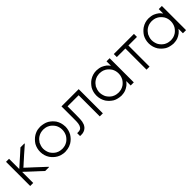

<svg xmlns="http://www.w3.org/2000/svg" viewBox="291 -1698 2896 2896"><g transform="rotate(-45 1739.0 -250.5)"><path d="M199.2 -259.8Q229.5 -231.4 259.8 -203.1Q290 -175.8 320.3 -147.5Q341.8 -127 364.3 -106.4Q385.7 -86.9 407.2 -66.4Q425.8 -48.8 444.3 -32.2Q461.9 -15.6 480.5 2Q479.5 3.9 477.5 7.8Q474.6 7.8 467.8 7.8Q464.8 7.8 462.9 7.8Q460 7.8 458 7.8Q452.1 7.8 447.3 7.8Q441.4 7.8 436.5 7.8Q431.6 7.8 425.8 7.8Q420.9 7.8 415 7.8Q411.1 7.8 406.2 7.8Q401.4 7.8 396.5 7.8Q396.5 6.8 395.5 6.8Q394.5 5.9 394.5 5.9Q364.3 -22.5 334 -50.8Q303.7 -78.1 273.4 -106.4Q252.9 -126 232.4 -144.5Q211.9 -164.1 191.4 -182.6Q178.7 -194.3 167 -206.1Q154.3 -217.8 141.6 -228.5Q141.6 -205.1 141.6 -181.6Q141.6 -158.2 141.6 -133.8Q141.6 -115.2 141.6 -95.7Q141.6 -76.2 141.6 -57.6Q141.6 -41 141.6 -25.4Q141.6 -8.8 141.6 7.8Q139.6 7.8 138.7 7.8Q136.7 7.8 134.8 7.8Q128.9 7.8 123 7.8Q117.2 7.8 111.3 7.8Q107.4 7.8 103.5 7.8Q99.6 7.8 95.7 7.8Q91.8 7.8 86.9 7.8Q82 7.8 77.1 7.8Q77.1 5.9 77.1 3.9Q77.1 2 77.1 0Q77.1 -56.6 77.1 -113.3Q77.1 -170.9 77.1 -227.5Q77.1 -266.6 77.1 -305.7Q77.1 -344.7 77.1 -383.8Q77.1 -414.1 77.1 -445.3Q77.1 -476.6 77.1 -507.8Q79.1 -507.8 81.1 -507.8Q83 -507.8 85 -507.8Q89.8 -507.8 95.7 -507.8Q101.6 -507.8 107.4 -507.8Q111.3 -507.8 115.2 -507.8Q119.1 -507.8 123 -507.8Q127.9 -507.8 132.8 -507.8Q137.7 -507.8 141.6 -507.8Q141.6 -505.9 141.6 -503.9Q141.6 -502 141.6 -500Q141.6 -474.6 141.6 -448.2Q141.6 -422.9 141.6 -396.5Q141.6 -378.9 141.6 -361.3Q141.6 -343.8 141.6 -326.2Q141.6 -317.4 141.6 -307.6Q141.6 -298.8 141.6 -290Q168 -312.5 193.4 -335.9Q218.8 -358.4 244.1 -381.8Q264.6 -399.4 284.2 -417Q303.7 -434.6 323.2 -452.1Q338.9 -466.8 354.5 -480.5Q369.1 -494.1 384.8 -507.8Q385.7 -507.8 385.7 -507.8Q386.7 -507.8 387.7 -507.8Q395.5 -507.8 403.3 -507.8Q411.1 -507.8 418.9 -507.8Q424.8 -507.8 430.7 -507.8Q435.5 -507.8 441.4 -507.8Q448.2 -507.8 454.1 -507.8Q460.9 -507.8 467.8 -507.8Q468.8 -505.9 470.7 -501Q467.8 -499 462.9 -494.1Q431.6 -466.8 401.4 -439.5Q371.1 -412.1 339.8 -385.7Q319.3 -366.2 297.9 -347.7Q277.3 -329.1 255.9 -310.5Q249 -303.7 242.2 -297.9Q235.4 -292 228.5 -285.2Q220.7 -279.3 213.9 -272.5Q207 -266.6 199.2 -259.8Z M817.4 18.6Q809.6 18.6 802.7 17.6Q794.9 17.6 788.1 17.6Q758.8 13.7 732.4 5.9Q706.1 -2.9 681.6 -16.6Q653.3 -33.2 630.9 -54.7Q608.4 -76.2 589.8 -102.5Q548.8 -166 546.9 -242.2Q546.9 -246.1 546.9 -251Q546.9 -322.3 581.1 -384.8Q599.6 -414.1 624 -438.5Q647.5 -462.9 677.7 -481.4Q732.4 -512.7 777.3 -515.6Q821.3 -518.6 817.4 -518.6Q853.5 -516.6 886.7 -508.8Q918.9 -502 951.2 -484.4Q979.5 -466.8 1002 -446.3Q1024.4 -424.8 1043.9 -398.4Q1084 -334 1085.9 -257.8Q1086.9 -252.9 1086.9 -249Q1085.9 -177.7 1051.8 -115.2Q1033.2 -85.9 1009.8 -61.5Q985.4 -37.1 956.1 -18.6Q910.2 6.8 871.1 12.7Q832 18.6 817.4 18.6ZM612.3 -250Q612.3 -246.1 613.3 -242.2Q613.3 -238.3 613.3 -234.4Q615.2 -210.9 622.1 -188.5Q627.9 -166 639.6 -145.5Q654.3 -122.1 672.9 -103.5Q691.4 -85 713.9 -71.3Q748 -52.7 777.3 -48.8Q806.6 -44.9 817.4 -44.9Q847.7 -45.9 875 -52.7Q902.3 -60.5 928.7 -77.1Q949.2 -90.8 964.8 -108.4Q981.4 -126 994.1 -146.5Q1020.5 -195.3 1020.5 -251Q1020.5 -307.6 993.2 -355.5Q978.5 -377.9 960 -396.5Q942.4 -415 918.9 -428.7Q885.7 -447.3 857.4 -451.2Q828.1 -455.1 817.4 -455.1Q786.1 -454.1 758.8 -447.3Q731.4 -439.5 705.1 -422.9Q684.6 -409.2 668 -391.6Q652.3 -374 638.7 -353.5Q629.9 -335.9 621.1 -307.6Q612.3 -279.3 612.3 -250Z M1325.2 -443.4Q1325.2 -418 1325.2 -392.6Q1325.2 -367.2 1325.2 -341.8Q1325.2 -322.3 1325.2 -303.7Q1325.2 -285.2 1325.2 -266.6Q1325.2 -218.8 1323.2 -170.9Q1322.3 -123 1304.7 -78.1Q1294.9 -56.6 1281.2 -40Q1267.6 -24.4 1247.1 -11.7Q1222.7 2 1196.3 5.9Q1179.7 7.8 1162.1 7.8Q1152.3 7.8 1141.6 6.8Q1141.6 4.9 1141.6 3.9Q1141.6 2 1141.6 0Q1141.6 -5.9 1141.6 -11.7Q1141.6 -16.6 1141.6 -22.5Q1141.6 -26.4 1141.6 -30.3Q1141.6 -34.2 1141.6 -38.1Q1141.6 -42 1141.6 -46.9Q1141.6 -50.8 1141.6 -54.7Q1143.6 -54.7 1145.5 -54.7Q1148.4 -54.7 1150.4 -54.7Q1166 -53.7 1181.6 -55.7Q1197.3 -57.6 1211.9 -65.4Q1224.6 -73.2 1232.4 -84Q1240.2 -94.7 1246.1 -108.4Q1257.8 -143.6 1258.8 -179.7Q1259.8 -216.8 1259.8 -252.9Q1259.8 -277.3 1259.8 -301.8Q1259.8 -326.2 1259.8 -349.6Q1259.8 -373 1259.8 -396.5Q1259.8 -418.9 1259.8 -442.4Q1259.8 -459 1259.8 -474.6Q1259.8 -491.2 1259.8 -507.8Q1261.7 -507.8 1263.7 -507.8Q1265.6 -507.8 1267.6 -507.8Q1307.6 -507.8 1347.7 -507.8Q1387.7 -507.8 1427.7 -507.8Q1455.1 -507.8 1482.4 -507.8Q1509.8 -507.8 1537.1 -507.8Q1559.6 -507.8 1582 -507.8Q1604.5 -507.8 1627 -507.8Q1627 -505.9 1627 -503.9Q1627 -502 1627 -500Q1627 -482.4 1627 -463.9Q1627 -446.3 1627 -428.7Q1627 -389.6 1627 -350.6Q1627 -311.5 1627 -272.5Q1627 -233.4 1627 -194.3Q1627 -155.3 1627 -116.2Q1627 -85.9 1627 -54.7Q1627 -23.4 1627 7.8Q1625 7.8 1623 7.8Q1621.1 7.8 1619.1 7.8Q1613.3 7.8 1608.4 7.8Q1602.5 7.8 1596.7 7.8Q1592.8 7.8 1588.9 7.8Q1585 7.8 1581.1 7.8Q1576.2 7.8 1571.3 7.8Q1566.4 7.8 1561.5 7.8Q1561.5 5.9 1561.5 3.9Q1561.5 2 1561.5 0Q1561.5 -51.8 1561.5 -102.5Q1561.5 -154.3 1561.5 -205.1Q1561.5 -240.2 1561.5 -275.4Q1561.5 -310.5 1561.5 -345.7Q1561.5 -370.1 1561.5 -394.5Q1561.5 -418.9 1561.5 -443.4Q1535.2 -443.4 1508.8 -443.4Q1481.4 -443.4 1455.1 -443.4Q1435.5 -443.4 1415 -443.4Q1395.5 -443.4 1376 -443.4Q1370.1 -443.4 1363.3 -443.4Q1356.4 -443.4 1349.6 -443.4Q1343.8 -443.4 1337.9 -443.4Q1331.1 -443.4 1325.2 -443.4Z M2220.7 -413.1Q2220.7 -419.9 2220.7 -427.7Q2220.7 -434.6 2220.7 -441.4Q2220.7 -450.2 2220.7 -460Q2220.7 -468.8 2220.7 -477.5Q2220.7 -485.4 2220.7 -492.2Q2220.7 -500 2220.7 -507.8Q2222.7 -507.8 2224.6 -507.8Q2226.6 -507.8 2228.5 -507.8Q2230.5 -507.8 2232.4 -507.8Q2233.4 -507.8 2235.4 -507.8Q2239.3 -507.8 2243.2 -507.8Q2247.1 -507.8 2252 -507.8Q2255.9 -507.8 2259.8 -507.8Q2263.7 -507.8 2267.6 -507.8Q2272.5 -507.8 2277.3 -507.8Q2282.2 -507.8 2287.1 -507.8Q2287.1 -505.9 2287.1 -503.9Q2287.1 -502 2287.1 -500Q2287.1 -443.4 2287.1 -386.7Q2287.1 -329.1 2287.1 -272.5Q2287.1 -233.4 2287.1 -194.3Q2287.1 -155.3 2287.1 -116.2Q2287.1 -85.9 2287.1 -54.7Q2287.1 -23.4 2287.1 7.8Q2285.2 7.8 2283.2 7.8Q2281.2 7.8 2279.3 7.8Q2273.4 7.8 2267.6 7.8Q2261.7 7.8 2255.9 7.8Q2252 7.8 2248 7.8Q2244.1 7.8 2240.2 7.8Q2235.4 7.8 2230.5 7.8Q2225.6 7.8 2220.7 7.8Q2220.7 5.9 2220.7 3.9Q2220.7 2 2220.7 0Q2220.7 -12.7 2220.7 -25.4Q2220.7 -38.1 2220.7 -51.8Q2220.7 -60.5 2220.7 -69.3Q2220.7 -78.1 2220.7 -86.9Q2210 -71.3 2197.3 -58.6Q2185.5 -45.9 2170.9 -34.2Q2155.3 -21.5 2137.7 -12.7Q2121.1 -2.9 2102.5 3.9Q2073.2 13.7 2050.8 15.6Q2028.3 18.6 2013.7 18.6Q1977.5 16.6 1945.3 8.8Q1912.1 2 1880.9 -15.6Q1853.5 -33.2 1830.1 -54.7Q1807.6 -76.2 1789.1 -102.5Q1749 -167 1747.1 -243.2Q1747.1 -247.1 1747.1 -251Q1747.1 -322.3 1781.2 -384.8Q1798.8 -412.1 1820.3 -434.6Q1841.8 -458 1868.2 -475.6Q1901.4 -497.1 1937.5 -507.8Q1973.6 -518.6 2013.7 -518.6Q2038.1 -517.6 2062.5 -513.7Q2085.9 -509.8 2109.4 -501Q2127.9 -494.1 2144.5 -483.4Q2161.1 -473.6 2176.8 -461.9Q2188.5 -451.2 2199.2 -439.5Q2210 -427.7 2219.7 -414.1Q2220.7 -414.1 2220.7 -414.1Q2220.7 -413.1 2220.7 -413.1ZM1812.5 -250Q1812.5 -246.1 1813.5 -242.2Q1813.5 -238.3 1813.5 -234.4Q1815.4 -210.9 1822.3 -188.5Q1828.1 -166 1839.8 -145.5Q1854.5 -122.1 1873 -103.5Q1891.6 -85 1914.1 -71.3Q1948.2 -52.7 1977.5 -48.8Q2006.8 -44.9 2017.6 -44.9Q2047.9 -45.9 2075.2 -52.7Q2102.5 -60.5 2128.9 -77.1Q2149.4 -90.8 2165 -108.4Q2181.6 -126 2194.3 -146.5Q2220.7 -195.3 2220.7 -251Q2220.7 -307.6 2193.4 -355.5Q2178.7 -377.9 2160.2 -396.5Q2142.6 -415 2119.1 -428.7Q2085.9 -447.3 2057.6 -451.2Q2028.3 -455.1 2017.6 -455.1Q1986.3 -454.1 1959 -447.3Q1931.6 -439.5 1905.3 -422.9Q1884.8 -409.2 1868.2 -391.6Q1852.5 -374 1838.9 -353.5Q1830.1 -335.9 1821.3 -307.6Q1812.5 -279.3 1812.5 -250Z M2558.6 -443.4Q2539.1 -443.4 2520.5 -443.4Q2502 -443.4 2483.4 -443.4Q2468.8 -443.4 2455.1 -443.4Q2440.4 -443.4 2425.8 -443.4Q2414.1 -443.4 2401.4 -443.4Q2388.7 -443.4 2376 -443.4Q2376 -445.3 2376 -447.3Q2376 -449.2 2376 -451.2Q2376 -457 2376 -461.9Q2376 -467.8 2376 -473.6Q2376 -477.5 2376 -480.5Q2376 -484.4 2376 -488.3Q2376 -493.2 2376 -498Q2376 -502.9 2376 -507.8Q2377.9 -507.8 2379.9 -507.8Q2381.8 -507.8 2383.8 -507.8Q2430.7 -507.8 2477.5 -507.8Q2525.4 -507.8 2572.3 -507.8Q2604.5 -507.8 2636.7 -507.8Q2668.9 -507.8 2701.2 -507.8Q2727.5 -507.8 2752.9 -507.8Q2779.3 -507.8 2805.7 -507.8Q2805.7 -505.9 2805.7 -503.9Q2805.7 -502 2805.7 -500Q2805.7 -498 2805.7 -496.1Q2805.7 -495.1 2805.7 -493.2Q2805.7 -489.3 2805.7 -485.4Q2805.7 -481.4 2805.7 -477.5Q2805.7 -473.6 2805.7 -469.7Q2805.7 -465.8 2805.7 -462.9Q2805.7 -458 2805.7 -453.1Q2805.7 -448.2 2805.7 -443.4Q2803.7 -443.4 2801.8 -443.4Q2799.8 -443.4 2797.9 -443.4Q2777.3 -443.4 2756.8 -443.4Q2735.4 -443.4 2714.8 -443.4Q2701.2 -443.4 2686.5 -443.4Q2672.9 -443.4 2658.2 -443.4Q2649.4 -443.4 2640.6 -443.4Q2631.8 -443.4 2623 -443.4Q2623 -394.5 2623 -344.7Q2623 -294.9 2623 -246.1Q2623 -210.9 2623 -175.8Q2623 -140.6 2623 -105.5Q2623 -77.1 2623 -48.8Q2623 -20.5 2623 7.8Q2621.1 7.8 2619.1 7.8Q2617.2 7.8 2616.2 7.8Q2610.4 7.8 2604.5 7.8Q2598.6 7.8 2592.8 7.8Q2588.9 7.8 2585 7.8Q2581.1 7.8 2577.1 7.8Q2572.3 7.8 2567.4 7.8Q2563.5 7.8 2558.6 7.8Q2558.6 5.9 2558.6 3.9Q2558.6 2 2558.6 0Q2558.6 -51.8 2558.6 -102.5Q2558.6 -154.3 2558.6 -205.1Q2558.6 -240.2 2558.6 -275.4Q2558.6 -310.5 2558.6 -345.7Q2558.6 -357.4 2558.6 -369.1Q2558.6 -380.9 2558.6 -392.6Q2558.6 -405.3 2558.6 -418Q2558.6 -430.7 2558.6 -443.4Z M3335 -413.1Q3335 -419.9 3335 -427.7Q3335 -434.6 3335 -441.4Q3335 -450.2 3335 -460Q3335 -468.8 3335 -477.5Q3335 -485.4 3335 -492.2Q3335 -500 3335 -507.8Q3336.9 -507.8 3338.9 -507.8Q3340.8 -507.8 3342.8 -507.8Q3344.7 -507.8 3346.7 -507.8Q3347.7 -507.8 3349.6 -507.8Q3353.5 -507.8 3357.4 -507.8Q3361.3 -507.8 3366.2 -507.8Q3370.1 -507.8 3374 -507.8Q3377.9 -507.8 3381.8 -507.8Q3386.7 -507.8 3391.6 -507.8Q3396.5 -507.8 3401.4 -507.8Q3401.4 -505.9 3401.4 -503.9Q3401.4 -502 3401.4 -500Q3401.4 -443.4 3401.4 -386.7Q3401.4 -329.1 3401.4 -272.5Q3401.4 -233.4 3401.4 -194.3Q3401.4 -155.3 3401.4 -116.2Q3401.4 -85.9 3401.4 -54.7Q3401.4 -23.4 3401.4 7.8Q3399.4 7.8 3397.5 7.8Q3395.5 7.8 3393.6 7.8Q3387.7 7.8 3381.8 7.8Q3376 7.8 3370.1 7.8Q3366.2 7.8 3362.3 7.8Q3358.4 7.8 3354.5 7.8Q3349.6 7.8 3344.7 7.8Q3339.8 7.8 3335 7.8Q3335 5.9 3335 3.9Q3335 2 3335 0Q3335 -12.7 3335 -25.4Q3335 -38.1 3335 -51.8Q3335 -60.5 3335 -69.3Q3335 -78.1 3335 -86.9Q3324.2 -71.3 3311.5 -58.6Q3299.8 -45.9 3285.2 -34.2Q3269.5 -21.5 3252 -12.7Q3235.4 -2.9 3216.8 3.9Q3187.5 13.7 3165 15.6Q3142.6 18.6 3127.9 18.6Q3091.8 16.6 3059.6 8.8Q3026.4 2 2995.1 -15.6Q2967.8 -33.2 2944.3 -54.7Q2921.9 -76.2 2903.3 -102.5Q2863.3 -167 2861.3 -243.2Q2861.3 -247.1 2861.3 -251Q2861.3 -322.3 2895.5 -384.8Q2913.1 -412.1 2934.6 -434.6Q2956.1 -458 2982.4 -475.6Q3015.6 -497.1 3051.8 -507.8Q3087.9 -518.6 3127.9 -518.6Q3152.3 -517.6 3176.8 -513.7Q3200.2 -509.8 3223.6 -501Q3242.2 -494.1 3258.8 -483.4Q3275.4 -473.6 3291 -461.9Q3302.7 -451.2 3313.5 -439.5Q3324.2 -427.7 3334 -414.1Q3335 -414.1 3335 -414.1Q3335 -413.1 3335 -413.1ZM2926.8 -250Q2926.8 -246.1 2927.7 -242.2Q2927.7 -238.3 2927.7 -234.4Q2929.7 -210.9 2936.5 -188.5Q2942.4 -166 2954.1 -145.5Q2968.8 -122.1 2987.3 -103.5Q3005.9 -85 3028.3 -71.3Q3062.5 -52.7 3091.8 -48.8Q3121.1 -44.9 3131.8 -44.9Q3162.1 -45.9 3189.5 -52.7Q3216.8 -60.5 3243.2 -77.1Q3263.7 -90.8 3279.3 -108.4Q3295.9 -126 3308.6 -146.5Q3335 -195.3 3335 -251Q3335 -307.6 3307.6 -355.5Q3293 -377.9 3274.4 -396.5Q3256.8 -415 3233.4 -428.7Q3200.2 -447.3 3171.9 -451.2Q3142.6 -455.1 3131.8 -455.1Q3100.6 -454.1 3073.2 -447.3Q3045.9 -439.5 3019.5 -422.9Q2999 -409.2 2982.4 -391.6Q2966.8 -374 2953.1 -353.5Q2944.3 -335.9 2935.5 -307.6Q2926.8 -279.3 2926.8 -250Z"/></g></svg>

Font: LeFont
Style: Light
Weight: 300
Designer: Leryon MEDIA
Version: Version 1.0